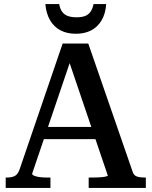

<svg xmlns="http://www.w3.org/2000/svg" viewBox="-20 -924 745 944"><path d="M178 -300H470V-240H172ZM306 -662 328 -630 138 -70Q138 -64 149 -59.5Q160 -55 177 -53Q194 -51 213 -51H228V0H8V-51H13Q39 -51 54 -59.5Q69 -68 78 -96L288 -710H414L632 -80Q638 -61 653.5 -56Q669 -51 692 -51H697V0H416V-51H433Q450 -51 468 -52Q486 -53 498 -55.5Q510 -58 510 -61ZM353 -758Q396 -758 428 -774.5Q460 -791 479.5 -824Q499 -857 502 -904H440Q435 -880 424.5 -865.5Q414 -851 397.5 -845Q381 -839 356 -839Q332 -839 314.5 -845Q297 -851 286 -865.5Q275 -880 271 -904H203Q207 -857 226.5 -824Q246 -791 278 -774.5Q310 -758 353 -758Z"/></svg>

Font: Roboto Serif 36pt Medium
Style: Regular
Weight: 500
Designer: Greg Gazdowicz
Foundry: Commercial Type
Version: Version 1.008